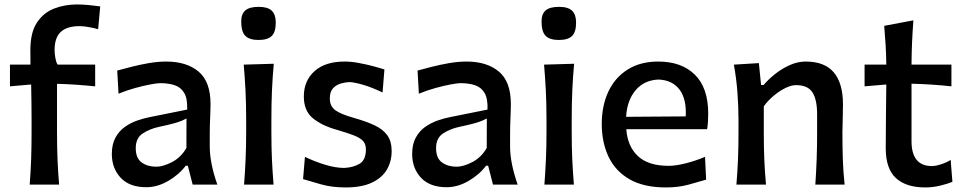

<svg xmlns="http://www.w3.org/2000/svg" viewBox="-20 -822 4290 855"><path d="M112.3 0Q116.7 -58.6 118.7 -113.3Q120.6 -168 120.6 -234.4V-287.6Q120.6 -323.2 120.1 -362.3Q119.6 -401.4 118.7 -445.8L24.4 -437.5V-534.2H115.7Q115.7 -550.8 115.5 -566.7Q115.2 -582.5 115.2 -598.6Q115.2 -677.7 144.8 -721.9Q174.3 -766.1 221.7 -784.2Q269 -802.2 323.2 -802.2Q348.6 -802.2 379.2 -799.1Q409.7 -795.9 426.3 -793.5L417 -691.9Q399.4 -697.3 375.2 -701.4Q351.1 -705.6 334.5 -705.6Q278.3 -705.6 250.7 -679.9Q223.1 -654.3 223.1 -599.1Q223.1 -582 226.8 -562.3Q230.5 -542.5 236.8 -534.2H403.8V-437.5Q359.9 -441.9 317.9 -444.8Q275.9 -447.8 233.9 -448.7V-234.4Q233.9 -168 236.1 -113.3Q238.3 -58.6 243.2 0Z M631.8 11.7Q556.6 11.7 517.3 -30.5Q478 -72.8 478 -136.2Q478 -180.2 494.4 -209.7Q510.7 -239.3 536.6 -257.3Q562.5 -275.4 591.6 -285.4Q620.6 -295.4 646 -300.3L813.5 -334Q815.4 -382.8 800.3 -408.2Q785.2 -433.6 757.6 -442.6Q730 -451.7 693.4 -451.7Q679.2 -451.7 649.4 -446Q619.6 -440.4 582.3 -430.2Q544.9 -419.9 507.8 -404.8L502 -507.8Q527.3 -514.6 564.2 -524.2Q601.1 -533.7 641.8 -540.8Q682.6 -547.9 720.2 -547.9Q811 -547.9 864.3 -503.2Q917.5 -458.5 917.5 -358.9Q917.5 -334 915.8 -297.1Q914.1 -260.3 914.1 -227.1V-169.4Q914.1 -96.2 947.8 0H837.9L816.4 -84H807.1Q776.9 -43.9 728.8 -16.1Q680.7 11.7 631.8 11.7ZM675.8 -79.6Q706.1 -79.6 746.1 -100.3Q786.1 -121.1 810.1 -163.1L810.5 -294.4Q802.7 -290 790.3 -284.7Q777.8 -279.3 754.4 -272.7Q731 -266.1 689 -257.3Q647.5 -248.5 616 -228Q584.5 -207.5 584.5 -162.1Q584.5 -117.7 610.8 -98.6Q637.2 -79.6 675.8 -79.6Z M1066.9 0Q1071.3 -58.6 1073.7 -113.3Q1076.2 -168 1076.2 -234.4V-287.6Q1076.2 -362.3 1073.2 -419.2Q1070.3 -476.1 1065.4 -534.2L1199.2 -538.1Q1193.8 -479 1191.2 -421.1Q1188.5 -363.3 1188.5 -287.6V-234.4Q1188.5 -168 1190.9 -113.3Q1193.4 -58.6 1198.2 0ZM1130.9 -644Q1090.8 -644 1072.5 -662.4Q1054.2 -680.7 1054.2 -726.6Q1054.2 -759.8 1072.5 -775.6Q1090.8 -791.5 1131.8 -791.5Q1172.4 -791.5 1190.2 -774.4Q1208 -757.3 1208 -721.7Q1208 -679.2 1189.9 -661.6Q1171.9 -644 1130.9 -644Z M1518.6 12.7Q1458 12.7 1409.9 -1Q1361.8 -14.6 1329.6 -24.4L1337.9 -123.5Q1382.3 -102.1 1428.7 -88.1Q1475.1 -74.2 1512.2 -74.2Q1551.8 -75.7 1580.6 -92.3Q1609.4 -108.9 1609.4 -156.7Q1609.4 -179.7 1597.2 -193.6Q1585 -207.5 1556.6 -218.8Q1528.3 -230 1479.5 -244.1Q1413.1 -262.7 1373 -295.7Q1333 -328.6 1333 -392.6Q1333 -462.4 1380.6 -505.1Q1428.2 -547.9 1514.2 -547.9Q1543.9 -547.9 1577.1 -541.7Q1610.4 -535.6 1640.6 -527.6Q1670.9 -519.5 1691.9 -512.7L1683.6 -410.2Q1634.8 -433.6 1594.5 -445.1Q1554.2 -456.5 1534.7 -456.5Q1517.6 -455.6 1497.6 -450Q1477.5 -444.3 1463.1 -429Q1448.7 -413.6 1448.7 -383.3Q1448.7 -350.1 1472.2 -332Q1495.6 -314 1554.7 -297.4Q1609.9 -281.7 1647.5 -264.2Q1685.1 -246.6 1704.6 -219.7Q1724.1 -192.9 1724.1 -148.9Q1724.1 -103.5 1702.9 -66.9Q1681.6 -30.3 1636.2 -8.8Q1590.8 12.7 1518.6 12.7Z M1969.2 11.7Q1894 11.7 1854.7 -30.5Q1815.4 -72.8 1815.4 -136.2Q1815.4 -180.2 1831.8 -209.7Q1848.1 -239.3 1874 -257.3Q1899.9 -275.4 1929 -285.4Q1958 -295.4 1983.4 -300.3L2150.9 -334Q2152.8 -382.8 2137.7 -408.2Q2122.6 -433.6 2095 -442.6Q2067.4 -451.7 2030.8 -451.7Q2016.6 -451.7 1986.8 -446Q1957 -440.4 1919.7 -430.2Q1882.3 -419.9 1845.2 -404.8L1839.4 -507.8Q1864.7 -514.6 1901.6 -524.2Q1938.5 -533.7 1979.2 -540.8Q2020 -547.9 2057.6 -547.9Q2148.4 -547.9 2201.7 -503.2Q2254.9 -458.5 2254.9 -358.9Q2254.9 -334 2253.2 -297.1Q2251.5 -260.3 2251.5 -227.1V-169.4Q2251.5 -96.2 2285.2 0H2175.3L2153.8 -84H2144.5Q2114.3 -43.9 2066.2 -16.1Q2018.1 11.7 1969.2 11.7ZM2013.2 -79.6Q2043.5 -79.6 2083.5 -100.3Q2123.5 -121.1 2147.5 -163.1L2147.9 -294.4Q2140.1 -290 2127.7 -284.7Q2115.2 -279.3 2091.8 -272.7Q2068.4 -266.1 2026.4 -257.3Q1984.9 -248.5 1953.4 -228Q1921.9 -207.5 1921.9 -162.1Q1921.9 -117.7 1948.2 -98.6Q1974.6 -79.6 2013.2 -79.6Z M2404.3 0Q2408.7 -58.6 2411.1 -113.3Q2413.6 -168 2413.6 -234.4V-287.6Q2413.6 -362.3 2410.6 -419.2Q2407.7 -476.1 2402.8 -534.2L2536.6 -538.1Q2531.2 -479 2528.6 -421.1Q2525.9 -363.3 2525.9 -287.6V-234.4Q2525.9 -168 2528.3 -113.3Q2530.8 -58.6 2535.6 0ZM2468.3 -644Q2428.2 -644 2409.9 -662.4Q2391.6 -680.7 2391.6 -726.6Q2391.6 -759.8 2409.9 -775.6Q2428.2 -791.5 2469.2 -791.5Q2509.8 -791.5 2527.6 -774.4Q2545.4 -757.3 2545.4 -721.7Q2545.4 -679.2 2527.3 -661.6Q2509.3 -644 2468.3 -644Z M2945.3 12.7Q2846.7 12.7 2783.4 -23.7Q2720.2 -60.1 2689.9 -124Q2659.7 -188 2659.7 -270Q2659.7 -351.1 2689 -413.8Q2718.3 -476.6 2774.7 -512.2Q2831.1 -547.9 2911.1 -547.9Q3015.1 -547.9 3074.5 -489.3Q3133.8 -430.7 3133.8 -315.4Q3133.8 -276.4 3128.9 -246.6H2769Q2774.4 -170.4 2820.6 -127Q2866.7 -83.5 2958 -83.5Q2989.3 -83.5 3033.7 -94.7Q3078.1 -106 3119.6 -123.5L3124.5 -22Q3091.8 -12.2 3046.4 0.2Q3001 12.7 2945.3 12.7ZM3033.7 -303.7Q3037.6 -381.8 3005.6 -423.6Q2973.6 -465.3 2912.6 -467.8Q2849.1 -465.3 2810.8 -420.7Q2772.5 -376 2768.1 -301.8Z M3259.3 0Q3264.2 -58.6 3266.4 -113.3Q3268.6 -168 3268.6 -234.4V-287.6Q3268.6 -347.2 3263.9 -409.7Q3259.3 -472.2 3248 -534.2L3359.4 -541L3369.1 -443.4H3380.4Q3401.4 -468.3 3431.6 -492.4Q3461.9 -516.6 3497.1 -532.2Q3532.2 -547.9 3567.9 -547.9Q3652.3 -547.9 3693.1 -499.5Q3733.9 -451.2 3733.9 -356.9Q3733.9 -322.3 3732.7 -290.8Q3731.4 -259.3 3731.4 -234.4Q3731.4 -168 3733.2 -113.3Q3734.9 -58.6 3741.2 0H3610.8Q3614.7 -58.6 3616.7 -112.5Q3618.7 -166.5 3618.7 -228.5V-313.5Q3618.7 -377.9 3598.1 -410.4Q3577.6 -442.9 3524.4 -442.9Q3503.9 -442.9 3477.8 -430.2Q3451.7 -417.5 3426 -396.2Q3400.4 -375 3381.3 -348.6V-228.5Q3381.3 -166.5 3383.5 -112.5Q3385.7 -58.6 3391.1 0Z M4100.6 12.7Q4014.6 12.7 3969.5 -29.1Q3924.3 -70.8 3924.3 -162.1Q3924.3 -236.8 3925.3 -309.1Q3926.3 -381.3 3926.8 -445.8L3830.1 -437.5V-534.2H3926.8Q3926.3 -580.6 3923.8 -621.6Q3921.4 -662.6 3917.5 -707L4047.4 -731.4Q4043.5 -677.7 4041.5 -633.1Q4039.6 -588.4 4039.1 -534.2H4216.8V-437.5Q4172.4 -442.4 4127.4 -445.3Q4082.5 -448.2 4039.1 -449.2V-193.4Q4039.1 -82.5 4129.9 -82.5Q4146 -82.5 4169.9 -90.1Q4193.8 -97.7 4213.4 -109.9L4221.2 -12.2Q4203.1 -4.4 4168.7 4.2Q4134.3 12.7 4100.6 12.7Z"/></svg>

Font: Pinar DS4-Medium
Style: Regular
Weight: 500
Designer: Amin Abedi
Version: Version 2.000